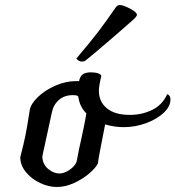

<svg xmlns="http://www.w3.org/2000/svg" viewBox="-20 -739 701 767"><path d="M661 -342Q661 -314 634 -288.5Q607 -263 563.5 -247Q520 -231 474 -231Q438 -231 400 -242Q399 -235 397 -226.5Q395 -218 393 -206Q390 -190 381.5 -147Q373 -104 371 -86Q363 -69 337 -46.5Q311 -24 276 -8Q241 8 207 8Q174 8 140 -8Q106 -24 83.5 -51.5Q61 -79 61 -111Q75 -165 82 -200Q89 -235 99 -300Q103 -324 131.5 -351.5Q160 -379 201.5 -397Q243 -415 283 -415H296Q299 -433 310 -441.5Q321 -450 343 -450Q376 -450 385 -437Q375 -395 375 -377Q375 -332 407.5 -306Q440 -280 498 -280Q547 -280 588 -300Q629 -320 648 -363Q661 -358 661 -342ZM286 -93Q296 -147 305 -185Q308 -199 314.5 -230Q321 -261 325 -286Q300 -311 294 -346Q294 -350 292.5 -353Q291 -356 288 -357Q282 -359 271 -359Q237 -359 215 -339.5Q193 -320 187 -289Q166 -191 149 -114Q150 -83 172 -64.5Q194 -46 217 -46Q237 -46 258 -60.5Q279 -75 286 -93ZM307 -493Q295 -493 285 -505Q344 -575 373 -613Q402 -651 442 -709Q449 -719 458 -719Q472 -719 499.5 -704.5Q527 -690 527 -680Q527 -674 513 -661Q475 -627 415.5 -576Q356 -525 324 -499Q317 -493 307 -493Z"/></svg>

Font: Charmonman
Style: Bold
Weight: 700
Designer: Ekaluck Peanpanawate
Foundry: Cadson Demak Co.,Ltd.
Version: Version 1.000; ttfautohint (v1.6)